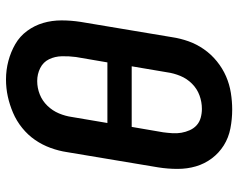

<svg xmlns="http://www.w3.org/2000/svg" viewBox="-97 -689 794 640"><g transform="rotate(-90 300.0 -369.0)"><path d="M255 8Q223 8 192 2Q161 -4 135.5 -20Q110 -36 92 -60Q74 -84 65.5 -113Q57 -142 57 -174Q57 -206 62 -238L113 -543Q117 -570 127 -597.5Q137 -625 153.5 -649Q170 -673 193.5 -692Q217 -711 244 -722.5Q271 -734 298.5 -740Q326 -746 355 -746Q387 -746 417 -738Q447 -730 473 -715Q499 -700 517 -675.5Q535 -651 543.5 -622Q552 -593 552 -561Q552 -529 547 -497L496 -192Q492 -165 482.5 -138Q473 -111 456 -86.5Q439 -62 415.5 -43Q392 -24 365.5 -12.5Q339 -1 310.5 3.5Q282 8 255 8ZM210 -408H412L430 -513Q433 -536 432.5 -559.5Q432 -583 422.5 -602.5Q413 -622 393 -632Q373 -642 350 -642Q327 -642 305.5 -633.5Q284 -625 267.5 -608Q251 -591 242 -569.5Q233 -548 230 -526ZM257 -93Q280 -93 302 -101Q324 -109 341 -126Q358 -143 367 -165Q376 -187 379 -209L399 -327H197L179 -222Q177 -207 176 -191.5Q175 -176 177.5 -161.5Q180 -147 186 -133.5Q192 -120 202.5 -110.5Q213 -101 227.5 -97Q242 -93 257 -93Z"/></g></svg>

Font: Iosevka Etoile Oblique
Style: Bold
Weight: 700
Italic angle: -9°
Designer: Belleve Invis
Foundry: Belleve Invis
Version: Version 15.5.2; ttfautohint (v1.8.4)